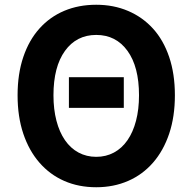

<svg xmlns="http://www.w3.org/2000/svg" viewBox="-20 -774 810 808"><path d="M270 -449H501V-320H270ZM385 14Q311 14 250.5 -12.5Q190 -39 146 -89.5Q102 -140 78 -211.5Q54 -283 54 -373Q54 -463 78 -534Q102 -605 146 -654Q190 -703 250.5 -728.5Q311 -754 385 -754Q458 -754 519 -728Q580 -702 624 -653.5Q668 -605 692 -534Q716 -463 716 -373Q716 -283 692 -211.5Q668 -140 624 -89.5Q580 -39 519 -12.5Q458 14 385 14ZM385 -114Q426 -114 459.5 -132Q493 -150 516.5 -184Q540 -218 552.5 -266Q565 -314 565 -373Q565 -493 516.5 -560Q468 -627 385 -627Q302 -627 253.5 -560Q205 -493 205 -373Q205 -314 217.5 -266Q230 -218 253.5 -184Q277 -150 310.5 -132Q344 -114 385 -114Z"/></svg>

Font: SpoqaHanSans-Bold
Style: Regular
Weight: 700
Designer: [Spoqa Han Sans] Dong-huui Kim \uAE40 \uB3D9 \uD718   [Noto Sans] Ryoko NISHIZUKA \u897F \u585A \u6DBC \u5B50  (kana & i
Foundry: Spoqa (http://www.spoqa-han-sans.com)
Version: Version 2.000